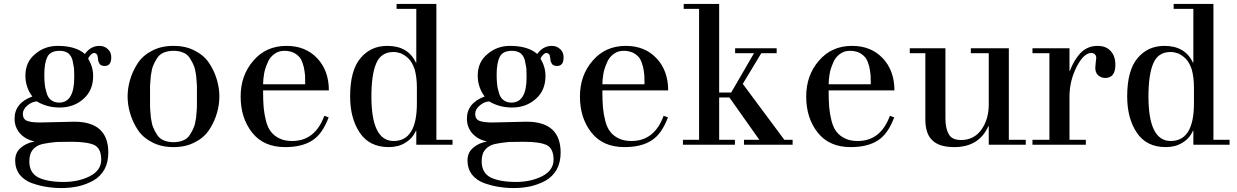

<svg xmlns="http://www.w3.org/2000/svg" viewBox="-20 -735 6283 975"><path d="M154 -16V-17Q109 -27 81 -58Q54 -90 54 -132Q54 -212 144 -245Q109 -292 109 -351Q109 -420 158 -460Q206 -502 273 -502Q364 -502 411 -461Q441 -502 485 -502Q510 -502 527 -486Q545 -471 545 -444Q545 -400 512 -400Q494 -400 486 -410Q478 -423 478 -433Q478 -440 474 -456Q467 -466 458 -466Q450 -466 440 -456Q429 -444 428 -436Q453 -396 453 -349Q453 -276 404 -233Q355 -189 283 -189Q219 -189 167 -220Q143 -219 120 -200Q96 -180 96 -157Q96 -131 116 -122Q137 -113 183 -113Q192 -113 270 -115Q346 -117 357 -117Q530 -117 530 40Q530 89 510 126Q489 162 454 182Q417 202 378 211Q336 220 291 220Q253 220 217 214Q186 210 142 195Q105 182 80 152Q57 121 57 80Q57 40 85 16Q114 -9 154 -16ZM205 -355Q205 -334 207 -310Q208 -292 216 -266Q222 -241 238 -228Q255 -214 280 -214Q357 -214 357 -342Q357 -352 356.5 -368Q356 -384 356 -388Q351 -418 348 -430Q342 -452 326 -465Q308 -477 284 -477Q235 -477 220 -445Q205 -414 205 -355ZM344 -15Q326 -15 300.5 -14.5Q275 -14 267 -14Q227 -10 208 -6Q178 -1 164 10Q150 18 138 38Q129 58 129 85Q129 142 174 166Q222 189 303 189Q378 189 436 160Q494 130 494 76Q494 20 460 2Q424 -15 344 -15Z M640 -328Q653 -373 677 -410Q703 -452 750 -476Q796 -502 861 -502Q926 -502 972 -476Q1019 -452 1045 -410Q1069 -373 1082 -328Q1094 -286 1094 -245Q1094 -204 1082 -162Q1069 -117 1045 -80Q1019 -38 972 -14Q926 12 861 12Q796 12 750 -14Q703 -38 677 -80Q653 -117 640 -162Q628 -204 628 -245Q628 -286 640 -328ZM742 -245V-190Q742 -188 743.5 -169.5Q745 -151 746 -139Q751 -103 758 -88Q763 -74 778 -50Q791 -30 812 -22Q833 -13 861 -13Q889 -13 910 -22Q931 -30 944 -50Q959 -74 964 -88Q971 -103 976 -139Q977 -151 978.5 -169.5Q980 -188 980 -190V-245V-300Q980 -302 978.5 -320.5Q977 -339 976 -351Q971 -387 964 -402Q959 -416 944 -440Q931 -460 910 -468Q889 -477 861 -477Q833 -477 812 -468Q791 -460 778 -440Q763 -416 758 -402Q751 -387 746 -351Q745 -339 743.5 -320.5Q742 -302 742 -300Z M1650 -276H1316V-268Q1316 -222 1319 -188Q1322 -155 1331 -120Q1340 -86 1356 -66Q1372 -45 1399 -32Q1425 -19 1464 -19Q1580 -19 1627 -147L1649 -139Q1617 -54 1566 -22Q1514 12 1428 12Q1319 12 1261 -61Q1202 -135 1202 -245Q1202 -352 1266 -426Q1330 -502 1435 -502Q1531 -502 1590 -440Q1650 -377 1650 -276ZM1316 -307H1530Q1530 -341 1529 -353Q1527 -375 1522 -397Q1516 -421 1506 -438Q1494 -455 1474 -466Q1452 -477 1424 -477Q1394 -477 1372 -460Q1348 -442 1338 -414Q1325 -385 1321 -360Q1316 -330 1316 -307Z M2094 0V-71H2092Q2075 -32 2038 -10Q2003 12 1954 12Q1856 12 1807 -61Q1758 -134 1758 -245Q1758 -377 1810 -439Q1862 -502 1947 -502Q2052 -502 2092 -417H2094V-690H1994V-715H2196V-25H2278V0ZM2097 -210V-292Q2097 -341 2086 -382Q2073 -420 2054 -438Q2038 -454 2016 -464Q1995 -471 1979 -471Q1914 -471 1890 -412Q1866 -355 1866 -245Q1866 -19 1979 -19Q2097 -19 2097 -210Z M2451 -16V-17Q2406 -27 2378 -58Q2351 -90 2351 -132Q2351 -212 2441 -245Q2406 -292 2406 -351Q2406 -420 2455 -460Q2503 -502 2570 -502Q2661 -502 2708 -461Q2738 -502 2782 -502Q2807 -502 2824 -486Q2842 -471 2842 -444Q2842 -400 2809 -400Q2791 -400 2783 -410Q2775 -423 2775 -433Q2775 -440 2771 -456Q2764 -466 2755 -466Q2747 -466 2737 -456Q2726 -444 2725 -436Q2750 -396 2750 -349Q2750 -276 2701 -233Q2652 -189 2580 -189Q2516 -189 2464 -220Q2440 -219 2417 -200Q2393 -180 2393 -157Q2393 -131 2413 -122Q2434 -113 2480 -113Q2489 -113 2567 -115Q2643 -117 2654 -117Q2827 -117 2827 40Q2827 89 2807 126Q2786 162 2751 182Q2714 202 2675 211Q2633 220 2588 220Q2550 220 2514 214Q2483 210 2439 195Q2402 182 2377 152Q2354 121 2354 80Q2354 40 2382 16Q2411 -9 2451 -16ZM2502 -355Q2502 -334 2504 -310Q2505 -292 2513 -266Q2519 -241 2535 -228Q2552 -214 2577 -214Q2654 -214 2654 -342Q2654 -352 2653.5 -368Q2653 -384 2653 -388Q2648 -418 2645 -430Q2639 -452 2623 -465Q2605 -477 2581 -477Q2532 -477 2517 -445Q2502 -414 2502 -355ZM2641 -15Q2623 -15 2597.5 -14.5Q2572 -14 2564 -14Q2524 -10 2505 -6Q2475 -1 2461 10Q2447 18 2435 38Q2426 58 2426 85Q2426 142 2471 166Q2519 189 2600 189Q2675 189 2733 160Q2791 130 2791 76Q2791 20 2757 2Q2721 -15 2641 -15Z M3373 -276H3039V-268Q3039 -222 3042 -188Q3045 -155 3054 -120Q3063 -86 3079 -66Q3095 -45 3122 -32Q3148 -19 3187 -19Q3303 -19 3350 -147L3372 -139Q3340 -54 3289 -22Q3237 12 3151 12Q3042 12 2984 -61Q2925 -135 2925 -245Q2925 -352 2989 -426Q3053 -502 3158 -502Q3254 -502 3313 -440Q3373 -377 3373 -276ZM3039 -307H3253Q3253 -341 3252 -353Q3250 -375 3245 -397Q3239 -421 3229 -438Q3217 -455 3197 -466Q3175 -477 3147 -477Q3117 -477 3095 -460Q3071 -442 3061 -414Q3048 -385 3044 -360Q3039 -330 3039 -307Z M3530 -25V-690H3452V-715H3632V-265H3693L3809 -465H3713V-490H3924V-465H3846L3752 -309L3963 -25H4005V0H3758V-25H3836L3684 -240H3632V-25H3712V0H3448V-25Z M4522 -276H4188V-268Q4188 -222 4191 -188Q4194 -155 4203 -120Q4212 -86 4228 -66Q4244 -45 4271 -32Q4297 -19 4336 -19Q4452 -19 4499 -147L4521 -139Q4489 -54 4438 -22Q4386 12 4300 12Q4191 12 4133 -61Q4074 -135 4074 -245Q4074 -352 4138 -426Q4202 -502 4307 -502Q4403 -502 4462 -440Q4522 -377 4522 -276ZM4188 -307H4402Q4402 -341 4401 -353Q4399 -375 4394 -397Q4388 -421 4378 -438Q4366 -455 4346 -466Q4324 -477 4296 -477Q4266 -477 4244 -460Q4220 -442 4210 -414Q4197 -385 4193 -360Q4188 -330 4188 -307Z M5001 0V-94H4999Q4951 12 4826 12Q4750 12 4715 -22Q4679 -55 4679 -129V-465H4600V-490H4781V-134Q4781 -82 4798 -54Q4813 -24 4861 -24Q4926 -24 4964 -77Q5001 -129 5001 -205V-465H4910V-490H5103V-25H5189V0Z M5309 -25V-465H5223V-490H5411V-375H5413Q5432 -427 5466 -465Q5502 -502 5553 -502Q5597 -502 5620 -476Q5644 -450 5644 -406Q5644 -339 5592 -339Q5572 -339 5556 -353Q5542 -367 5542 -390L5544 -416Q5547 -436 5547 -441Q5547 -452 5540 -459Q5533 -466 5522 -466Q5483 -466 5447 -395Q5411 -324 5411 -244V-25H5494V0H5223V-25Z M6040 0V-71H6038Q6021 -32 5984 -10Q5949 12 5900 12Q5802 12 5753 -61Q5704 -134 5704 -245Q5704 -377 5756 -439Q5808 -502 5893 -502Q5998 -502 6038 -417H6040V-690H5940V-715H6142V-25H6224V0ZM6043 -210V-292Q6043 -341 6032 -382Q6019 -420 6000 -438Q5984 -454 5962 -464Q5941 -471 5925 -471Q5860 -471 5836 -412Q5812 -355 5812 -245Q5812 -19 5925 -19Q6043 -19 6043 -210Z"/></svg>

Font: Bailleul Roman
Style: Roman
Weight: 400
Version: Version 1